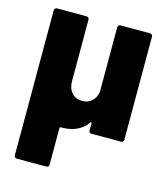

<svg xmlns="http://www.w3.org/2000/svg" viewBox="-108 -601 769 885"><g transform="rotate(15 276.5 -158.5)"><path d="M42 188V-505Q42 -510 45.5 -513.5Q49 -517 54 -517H196Q201 -517 204.5 -513.5Q208 -510 208 -505V-212Q208 -177 226.5 -156Q245 -135 276 -135Q304 -135 322.5 -152Q341 -169 345 -197V-505Q345 -510 348.5 -513.5Q352 -517 357 -517H499Q504 -517 507.5 -513.5Q511 -510 511 -505V-12Q511 -7 507.5 -3.5Q504 0 499 0H357Q352 0 348.5 -3.5Q345 -7 345 -12V-47Q345 -50 343 -51Q341 -52 339 -49Q313 -12 269 1Q245 8 213 8Q208 8 208 13V188Q208 193 204.5 196.5Q201 200 196 200H54Q49 200 45.5 196.5Q42 193 42 188Z"/></g></svg>

Font: Barlow GEO ExtraBold
Style: Regular
Weight: 800
Designer: Jeremy Tribby
Foundry: Tribby Type
Version: Version 1.408